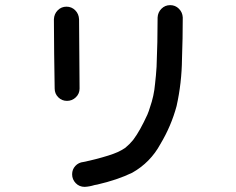

<svg xmlns="http://www.w3.org/2000/svg" viewBox="-20 -691 920 748"><path d="M241 -298Q221 -298 207 -312Q193 -326 193 -346Q192 -414 191 -481.5Q190 -549 190 -616Q191 -637 205 -651Q219 -665 239 -665Q259 -665 273 -651Q287 -637 288 -616Q288 -549 289 -481.5Q290 -414 290 -346Q290 -326 275.5 -312Q261 -298 241 -298ZM310 37Q289 37 275 22.5Q261 8 261 -12Q261 -31 273.5 -44.5Q286 -58 305 -60Q354 -70 402 -85Q424 -92 438.5 -98.5Q453 -105 468 -115L469 -116Q485 -129 498 -145L501 -149Q525 -181 554 -244Q560 -258 564 -272Q580 -317 584 -364Q588 -398 590 -431Q594 -527 594 -623Q595 -643 609 -657Q623 -671 643 -671Q663 -671 677 -657Q691 -643 692 -623Q692 -542 689 -461Q688 -368 668 -278Q647 -200 605 -130Q566 -58 495 -18Q437 10 359 28L348 30Q329 36 310 37Z"/></svg>

Font: Bad Comic
Style: Regular
Weight: 400
Designer: GGBotNet
Foundry: f0n7
Version: 0.9